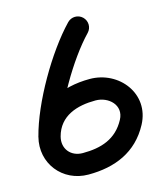

<svg xmlns="http://www.w3.org/2000/svg" viewBox="-98 -659 653 777"><g transform="rotate(-15 228.0 -270.5)"><path d="M257.1 -572.1C162.1 -473.4 54.6 -288.7 20.5 -155.3C-6.6 -49.6 68.9 45 177.3 45C288.2 45 382.2 7.3 436.2 -93.8C497.8 -209.3 403.8 -327.5 281.5 -327.5C162.6 -327.5 53.1 -278.8 20.5 -155.7C14.2 -131.6 28.5 -107 52.6 -100.7C76.6 -94.3 101.2 -108.6 107.6 -132.7C129.2 -214.6 204.6 -237.5 281.5 -237.5C335.7 -237.5 386.3 -191.5 356.8 -136.2C318.8 -65 254.6 -45 177.3 -45C127.2 -45 95.1 -84.1 107.7 -133C137.9 -251.3 237.6 -422.1 321.9 -509.6C339.2 -527.6 338.6 -556 320.7 -573.3C302.8 -590.5 274.3 -590 257.1 -572.1Z"/></g></svg>

Font: FRB American Cursive Guidelines Arrows Black
Style: Bold Italic
Weight: 900
Italic angle: -25°
Version: Version 2.0;Modular Font Editor K font №1